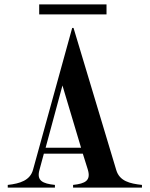

<svg xmlns="http://www.w3.org/2000/svg" viewBox="-20 -847 676 867"><path d="M15 -12V0H228V-12C172 -18 145 -31 158 -79L178 -153H354L376 -83C392 -32 366 -18 310 -12V0H621V-12C566 -18 520 -29 505 -79L312 -721H306L129 -80C116 -33 71 -18 15 -12ZM186 -180 262 -461 346 -180ZM157 -827V-782H461V-827Z"/></svg>

Font: Sprat Condensed Medium
Style: Regular
Weight: 500
Width: 3
Designer: Ethan Nakache
Foundry: Collletttivo
Version: Version 2.000;Glyphs 3.2 (3217)